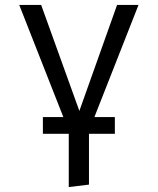

<svg xmlns="http://www.w3.org/2000/svg" viewBox="-20 -547 640 779"><path d="M363 -72H446V-4H341V202L259 212V-4H154V-72H237L58 -527H147L302 -97L455 -527H542Z"/></svg>

Font: Fira Mono
Style: Regular
Weight: 400
Designer: Carrois Corporate & Edenspiekermann AG
Foundry: Carrois Corporate GbR & Edenspiekermann AG
Version: Version 3.206